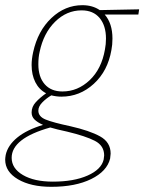

<svg xmlns="http://www.w3.org/2000/svg" viewBox="-73 -432 557 741"><path d="M461 -376H331Q361 -342 361 -283Q361 -259 357 -239Q343 -158 289 -108.5Q235 -59 164 -59Q145 -59 125 -64Q105 -52 90 -36.5Q75 -21 75 -5Q75 18 103.5 29.5Q132 41 198 55Q273 72 313.5 94.5Q354 117 354 161Q354 166 352 180Q340 229 279 259Q218 289 125 289Q46 289 -3.5 260Q-53 231 -53 184Q-53 178 -51 166Q-43 129 -6.5 99Q30 69 93 50Q71 40 60 29Q49 18 49 2Q49 -20 65 -37.5Q81 -55 105 -72Q78 -86 63.5 -114.5Q49 -143 49 -181Q49 -204 55 -231Q73 -313 125.5 -362.5Q178 -412 245 -412Q284 -412 312 -393L464 -396ZM336 -283Q336 -333 311.5 -362.5Q287 -392 242 -392Q184 -392 139.5 -348Q95 -304 80 -232Q75 -211 75 -184Q75 -135 99.5 -107Q124 -79 168 -79Q227 -79 273 -122.5Q319 -166 332 -241Q336 -261 336 -283ZM329 168Q329 130 293 111.5Q257 93 186 76Q144 67 121 60Q-28 102 -28 177Q-28 218 15.5 243.5Q59 269 131 269Q212 269 265 245.5Q318 222 327 184Q329 172 329 168Z"/></svg>

Font: Ysabeau Extralight
Style: Italic
Weight: 200
Italic angle: -12°
Designer: Christian Thalmann (Catharsis Fonts)
Version: Version 0.003